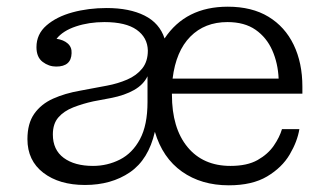

<svg xmlns="http://www.w3.org/2000/svg" viewBox="-20 -542 985 574"><path d="M234 11Q157 11 109.5 -25.5Q62 -62 62 -126Q62 -173 82.5 -202Q103 -231 138.5 -247Q174 -263 220 -271L300 -286Q332 -292 360 -304Q388 -316 405 -337Q422 -358 422 -391Q421 -430 388.5 -453Q356 -476 292 -476Q246 -476 207 -463Q168 -450 149 -426Q170 -423 182.5 -412Q195 -401 194 -383Q193 -343 148 -343Q126 -343 107.5 -357Q89 -371 89 -401Q89 -440 119 -466Q149 -492 196.5 -505Q244 -518 299 -518Q367 -518 412 -495.5Q457 -473 472 -427Q535 -522 661 -522Q733 -522 782.5 -492Q832 -462 858 -408Q884 -354 884 -283V-262H494V-259Q494 -159 540.5 -102.5Q587 -46 669 -46Q719 -46 750 -63.5Q781 -81 798.5 -106.5Q816 -132 823 -156H875Q869 -119 846 -80Q823 -41 778.5 -14.5Q734 12 664 12Q582 12 524 -29Q466 -70 443 -148Q424 -65 368.5 -27Q313 11 234 11ZM138 -140Q138 -94 170.5 -70Q203 -46 258 -46Q301 -46 338.5 -65Q376 -84 398.5 -126Q421 -168 421 -237V-314Q409 -289 381 -273Q353 -257 312 -249L259 -239Q227 -232 199 -221Q171 -210 154.5 -191Q138 -172 138 -140ZM813 -307Q811 -353 794 -391.5Q777 -430 744 -453Q711 -476 660 -476Q592 -476 549 -432.5Q506 -389 496 -307Z"/></svg>

Font: Montagu Slab 16pt Light
Style: Regular
Weight: 300
Designer: Florian Karsten
Foundry: Florian Karsten
Version: Version 1.000; ttfautohint (v1.8.3)